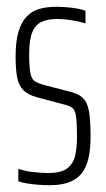

<svg xmlns="http://www.w3.org/2000/svg" viewBox="-20 -538 313 566"><path d="M127 8Q109 8 91 6.5Q73 5 58 2.5Q43 0 34 -4V-40Q41 -38 50.5 -35.5Q60 -33 72 -31.5Q84 -30 97 -29Q110 -28 122 -28Q160 -28 178 -41.5Q196 -55 201.5 -79Q207 -103 207 -134Q207 -177 204 -196Q201 -215 192 -221Q183 -227 165 -231L90 -251Q63 -258 49 -272Q35 -286 30.5 -310Q26 -334 26 -372Q26 -416 34.5 -444.5Q43 -473 59 -489.5Q75 -506 97 -512Q119 -518 146 -518Q162 -518 178.5 -516.5Q195 -515 209 -512.5Q223 -510 232 -506V-469Q223 -472 209 -475Q195 -478 179.5 -480Q164 -482 148 -482Q121 -482 102.5 -473.5Q84 -465 75 -442.5Q66 -420 66 -379Q66 -341 69.5 -323Q73 -305 82 -299Q91 -293 108 -288L181 -269Q209 -263 223 -250.5Q237 -238 242 -211.5Q247 -185 247 -135Q247 -98 240.5 -70.5Q234 -43 220 -26Q206 -9 183 -0.5Q160 8 127 8Z"/></svg>

Font: Saira UltraCondensed ExtraLight
Style: Regular
Weight: 250
Width: 1
Designer: Hector Gatti with collaboration of the Omnibus-Type team
Foundry: Omnibus-Type
Version: Version 1.101